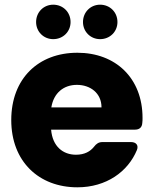

<svg xmlns="http://www.w3.org/2000/svg" viewBox="-20 -791 656 819"><path d="M413 -333H199C209 -395 252 -429 308 -429C365 -429 413 -394 413 -333ZM134 -697C134 -656 166 -624 207 -624C249 -624 281 -656 281 -697C281 -739 249 -771 207 -771C166 -771 134 -739 134 -697ZM334 -697C334 -656 366 -624 407 -624C449 -624 481 -656 481 -697C481 -739 449 -771 407 -771C366 -771 334 -739 334 -697ZM28 -279C28 -102 146 8 310 8C434 8 526 -59 564 -151C572 -171 561 -185 539 -185H417C401 -185 391 -178 381 -165C365 -145 341 -131 304 -131C249 -131 204 -166 198 -238H556C575 -238 586 -248 587 -267C588 -274 588 -281 588 -288C588 -458 473 -566 310 -566C144 -566 28 -456 28 -279Z"/></svg>

Font: Arvore Sans
Style: Bold
Weight: 700
Designer: Jonny Pinhorn (Latin) Dan Schunck (customization for Arvore)
Version: Version 1.000;Glyphs 3.3 (3305)